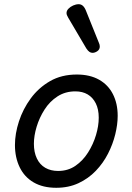

<svg xmlns="http://www.w3.org/2000/svg" viewBox="-20 -873 629 912"><path d="M247 19Q184 19 140 -6.5Q96 -32 73.5 -78.5Q51 -125 51 -184Q51 -238 70 -296.5Q89 -355 126 -405.5Q163 -456 217.5 -487.5Q272 -519 345 -519Q407 -519 450.5 -494.5Q494 -470 516.5 -425.5Q539 -381 539 -323Q539 -282 527.5 -235Q516 -188 493 -143Q470 -98 435 -61.5Q400 -25 353 -3Q306 19 247 19ZM256 -61Q303 -61 338.5 -85.5Q374 -110 398.5 -149Q423 -188 436 -231.5Q449 -275 449 -314Q449 -354 435 -382Q421 -410 396.5 -424.5Q372 -439 338 -439Q290 -439 253 -415Q216 -391 191.5 -352.5Q167 -314 154 -271Q141 -228 141 -190Q141 -150 155 -120.5Q169 -91 195 -76Q221 -61 256 -61ZM419 -622Q412 -622 405 -626.5Q398 -631 390 -643L304 -789Q301 -795 298.5 -800Q296 -805 296 -811Q296 -822 305 -831.5Q314 -841 327.5 -847Q341 -853 354 -853Q376 -853 388 -823L450 -669Q452 -665 453 -660.5Q454 -656 454 -652Q454 -638 442.5 -630Q431 -622 419 -622Z"/></svg>

Font: Playwrite AU QLD
Style: Regular
Weight: 400
Designer: Veronika Burian, José Scaglione
Foundry: TypeTogether
Version: Version 1.002